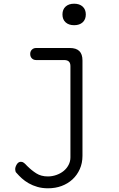

<svg xmlns="http://www.w3.org/2000/svg" viewBox="-20 -789 640 1036"><path d="M360 -432Q360 -449 351.5 -457Q343 -465 326 -465H175Q161 -465 152 -474Q143 -483 143 -498Q143 -512 152 -521Q161 -530 175 -530H357Q391 -530 408 -513.5Q425 -497 425 -463V52Q425 91 410.5 123.5Q396 156 371 179Q346 202 312.5 214.5Q279 227 239 227Q208 227 182 219.5Q156 212 135 200Q114 188 98 173.5Q82 159 70 145Q65 141 63.5 135Q62 129 62 124Q62 112 70.5 98Q79 84 93 84Q102 84 109.5 90Q117 96 126 106Q150 130 176 146.5Q202 163 238 163Q262 163 284.5 155Q307 147 323.5 133.5Q340 120 350 101Q360 82 360 60ZM380 -653Q351 -653 334 -668.5Q317 -684 317 -711Q317 -738 334 -753.5Q351 -769 380 -769Q409 -769 426 -753.5Q443 -738 443 -711Q443 -684 426 -668.5Q409 -653 380 -653Z"/></svg>

Font: Maple Mono NL ExtraLight
Style: Regular
Weight: 275
Monospace: yes
Designer: subframe7536
Version: Version 7.000